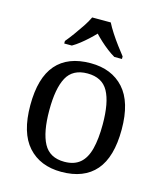

<svg xmlns="http://www.w3.org/2000/svg" viewBox="-115 -852 807 948"><g transform="rotate(15 288.5 -378.0)"><path d="M287 10Q179 10 117 -59Q55 -128 55 -269Q55 -409 114.5 -477.5Q174 -546 290 -546Q398 -546 460 -477.5Q522 -409 522 -269Q522 -128 462.5 -59Q403 10 287 10ZM289 -42Q339 -42 369 -67.5Q399 -93 412 -144Q425 -195 425 -269Q425 -381 394 -437Q363 -493 288 -493Q213 -493 182.5 -437Q152 -381 152 -269Q152 -157 183 -99.5Q214 -42 289 -42ZM138 -619Q154 -638 173 -664Q192 -690 210 -717Q228 -744 238 -766H333Q344 -744 361.5 -717Q379 -690 398.5 -664Q418 -638 433 -619V-606H394Q375 -617 355.5 -632Q336 -647 318 -663.5Q300 -680 285 -696Q270 -680 252 -663.5Q234 -647 215 -632Q196 -617 177 -606H138Z"/></g></svg>

Font: Noto Serif Bengali
Style: Regular
Weight: 400
Designer: Juan Bruce, Universal Thirst, Indian Type Foundry and the Monotype Design Team.
Foundry: Monotype Imaging Inc.
Version: Version 2.003